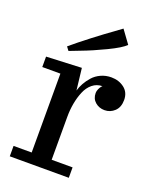

<svg xmlns="http://www.w3.org/2000/svg" viewBox="-146 -867 758 948"><g transform="rotate(20 233.0 -392.5)"><path d="M23.9 0ZM334 0H23.9V-54.7H119.1V-469.2H23.9V-523.9L209 -532.2L222.2 -418Q228 -438 238.8 -457.5Q249.5 -477.1 266.4 -496.1Q283.2 -515.1 308.3 -526.6Q333.5 -538.1 362.8 -538.1Q402.3 -538.1 430.9 -516.1Q459.5 -494.1 459.5 -454.1Q459.5 -416 437.3 -395Q415 -374 384.8 -374Q356.4 -374 335.9 -391.6Q315.4 -409.2 315.4 -439Q315.4 -449.2 320.3 -460Q325.2 -470.7 330.1 -476.6L335.4 -481.9Q306.2 -481.9 283.7 -463.6Q261.2 -445.3 248.8 -415Q236.3 -384.8 230.2 -350.8Q224.1 -316.9 224.1 -280.8V-54.7H334ZM385.3 -716.8Q363.8 -694.8 296.9 -662.6Q230 -630.4 173.8 -609.4L118.2 -587.9L104 -606.9Q143.6 -640.6 201.4 -685.1Q259.3 -729.5 297.9 -756.8L335.9 -784.7Z"/></g></svg>

Font: Trocchi
Style: Regular
Weight: 400
Designer: vernon adams
Version: Version 1.0; ttfautohint (v0.8) -l 6 -r 50 -G 100